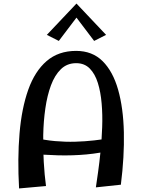

<svg xmlns="http://www.w3.org/2000/svg" viewBox="-20 -1052 800 1079"><path d="M518.8 1Q523.8 -32 531.2 -85.2Q538.8 -138.5 545.2 -203.6Q551.8 -268.8 554.2 -337.5Q556.8 -406.2 551.2 -470.5Q545.8 -534.8 530 -585.6Q514.2 -636.5 484.5 -666.8Q454.8 -697 408 -697Q357 -697 322.2 -663.2Q287.5 -629.5 266.4 -572.4Q245.2 -515.2 234.9 -443.2Q224.5 -371.2 223 -293.8Q221.5 -216.2 225.9 -142Q230.2 -67.8 238.5 -6.5L87.2 7Q77.8 -161 89.8 -302.5Q101.8 -444 138.9 -548Q176 -652 242.2 -709Q308.5 -766 407.8 -766Q498.5 -766 556.5 -708.5Q614.5 -651 643.8 -548Q673 -445 676.1 -308.5Q679.2 -172 659.2 -14ZM136.5 -189.8 170.5 -278.8Q231 -264.2 289.4 -259.1Q347.8 -254 402.9 -255.6Q458 -257.2 509.2 -263Q560.5 -268.8 606.2 -277L615.5 -209.5Q544.2 -191.5 466.6 -184.2Q389 -177 306.4 -179.1Q223.8 -181.2 136.5 -189.8ZM310.5 -822 243.2 -856 409.8 -1032 422.2 -969.5ZM509 -822 397.2 -969.5 409.8 -1032 576.2 -856Z"/></svg>

Font: Marhey Light
Style: Regular
Weight: 300
Designer: Nur Syamsi & Bustanul Arifin
Foundry: Namelatype
Version: Version 1.000